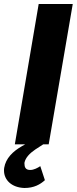

<svg xmlns="http://www.w3.org/2000/svg" viewBox="-30 -720 383 958"><path d="M163 -700 44 0H96C91 3 85 6 80 9C33 36 -1 70 -9 117C-10 122 -10 127 -10 131C-10 178 28 216 92 218C140 218 171 200 194 179L171 109C158 118 138 128 122 128C120 128 119 128 118 128C97 127 92 113 92 96C92 95 92 94 92 92C97 67 118 45 146 26C159 17 172 9 186 0H213L333 -700Z"/></svg>

Font: Jost
Style: Bold Italic
Weight: 700
Italic angle: -5°
Version: Version 3.710